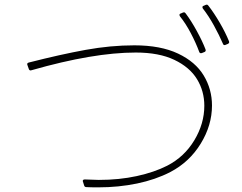

<svg xmlns="http://www.w3.org/2000/svg" viewBox="-20 -842 1040 826"><path d="M869 -822Q874 -822 877 -817Q901 -786 925.5 -744Q950 -702 965 -665L966 -661Q966 -656 960 -653L950 -649Q949 -648 946 -648Q941 -648 939 -654Q923 -691 900.5 -732Q878 -773 853 -805Q851 -807 851 -811Q851 -816 856 -817L865 -821ZM771 -789Q776 -789 779 -784Q803 -752 827 -708Q851 -664 864 -630L865 -626Q865 -620 859 -618L849 -614L845 -613Q839 -613 837 -619Q823 -657 801 -699Q779 -741 754 -772L752 -777Q752 -783 758 -784L767 -788ZM336 -63Q336 -70 345 -70L405 -68Q493 -68 568.5 -84.5Q644 -101 699 -129Q773 -167 816 -238.5Q859 -310 859 -387Q859 -450 827.5 -501.5Q796 -553 730 -584.5Q664 -616 564 -616Q382 -616 116 -540L112 -539Q106 -539 104 -545L98 -562L97 -566Q97 -571 104 -573Q241 -608 348.5 -627.5Q456 -647 558 -647Q671 -647 746 -611.5Q821 -576 856.5 -517Q892 -458 892 -388Q892 -303 843.5 -224Q795 -145 713 -102Q649 -69 569.5 -52.5Q490 -36 403 -36Q369 -36 352 -37Q344 -37 342 -44L337 -60Z"/></svg>

Font: LINE Seed JP_TTF Thin
Style: Regular
Weight: 250
Designer: LY Corporation & Fontrix & Fontworks
Version: Version 1.008